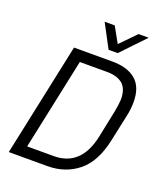

<svg xmlns="http://www.w3.org/2000/svg" viewBox="-159 -995 938 1100"><g transform="rotate(20 310.0 -445.0)"><path d="M172.9 -690.4H407.2Q498 -690.4 548.8 -648.4Q600.6 -605.5 600.6 -512.7Q600.6 -469.7 590.8 -426.8L555.7 -262.7Q526.4 -126 449.2 -63.5Q371.1 0 261.7 0H26.4ZM276.4 -66.4Q441.4 -66.4 482.4 -258.8L516.6 -423.8Q525.4 -467.8 527.3 -502.9Q527.3 -566.4 494.1 -595.7Q460 -624 398.4 -624H232.4L114.3 -66.4ZM287.1 -889.6H348.6L401.4 -794.9L494.1 -889.6H555.7L418.9 -746.1H363.3Z"/></g></svg>

Font: Dinish
Style: Italic
Weight: 400
Italic angle: -12°
Designer: Bert Driehuis
Foundry: Playbeing
Version: Version 3.002; git-62d0f29-release